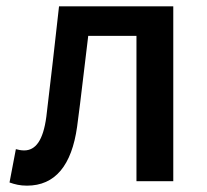

<svg xmlns="http://www.w3.org/2000/svg" viewBox="-20 -571 652 605"><path d="M65 14C154 14 206 -50 223 -172C236 -268 246 -363 258 -458H410V0H526V-551H166C153 -435 140 -318 126 -203C116 -128 92 -97 56 -97C46 -97 38 -99 30 -101L10 4C27 10 43 14 65 14Z"/></svg>

Font: Noto Sans CJK TC Medium
Style: Regular
Weight: 500
Designer: Ryoko NISHIZUKA 西塚涼子 (kana, bopomofo & ideographs); Paul D. Hunt (Latin, Greek & Cyrillic); Sandoll Communications 산돌커뮤니
Foundry: Adobe
Version: Version 2.004;hotconv 1.0.118;makeotfexe 2.5.65603